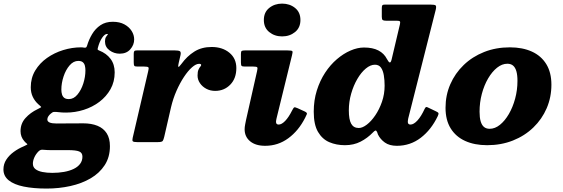

<svg xmlns="http://www.w3.org/2000/svg" viewBox="-92 -806 3191 1089"><path d="M-72.5 155Q-72.5 192.5 -42.5 216.8Q-12.5 241 42.5 252.2Q97.5 263.5 172.5 263.5Q243 263.5 307.2 249.2Q371.5 235 422 205.5Q472.5 176 502 130.5Q531.5 85 531.5 23Q531.5 -21.5 513.2 -50Q495 -78.5 461 -92.5Q427 -106.5 379 -106.5Q368.5 -106.5 347.8 -106.2Q327 -106 303.2 -106Q279.5 -106 259.2 -105.8Q239 -105.5 229.5 -105.5Q202.5 -105.5 189.5 -111.2Q176.5 -117 176.5 -128Q176.5 -137.5 182 -146Q187.5 -154.5 196 -161.5Q205.5 -170.5 214.2 -171.2Q223 -172 238.5 -170Q249.5 -168.5 260.5 -168Q271.5 -167.5 283 -167.5Q334 -167.5 383 -183Q432 -198.5 471.5 -228.2Q511 -258 534.8 -300.2Q558.5 -342.5 558.5 -395.5Q558.5 -441 535 -472.2Q511.5 -503.5 470.5 -519.5Q463.5 -522.5 462.2 -524.5Q461 -526.5 463 -534.5Q472 -569.5 487 -591.5Q502 -613.5 515.5 -613.5Q522.5 -613.5 519 -609.8Q515.5 -606 509.5 -596.8Q503.5 -587.5 503.5 -571Q503.5 -539.5 529.2 -520.5Q555 -501.5 587 -501.5Q625.5 -501.5 647.2 -526.5Q669 -551.5 669 -582.5Q669 -607.5 654.8 -630.2Q640.5 -653 613.5 -667.8Q586.5 -682.5 547.5 -682.5Q506.5 -682.5 477.8 -663Q449 -643.5 430.5 -612.5Q412 -581.5 402 -547.5Q399.5 -539.5 396.5 -537.2Q393.5 -535 386 -535.5Q378 -537.5 367.5 -537.5Q317 -537.5 266.5 -522Q216 -506.5 174.5 -477.2Q133 -448 107.8 -406Q82.5 -364 82.5 -311Q82.5 -280.5 94 -256.5Q105.5 -232.5 125.5 -214.5Q142 -200.5 142 -198.8Q142 -197 120.5 -186.5Q80.5 -167.5 52.5 -136.5Q24.5 -105.5 24.5 -62Q24.5 -29.5 46 -5Q55 5 60 8.5Q65 12 62 14.2Q59 16.5 43.5 23.5Q12 36.5 -14.2 55.8Q-40.5 75 -56.5 99.8Q-72.5 124.5 -72.5 155ZM126 53Q134.5 45 140.5 43.8Q146.5 42.5 161 44Q170 45 179.2 45.2Q188.5 45.5 198 45.5Q209 45.5 228 45.5Q247 45.5 265.5 45.5Q284 45.5 294.5 45.5Q338.5 45.5 357 53Q375.5 60.5 375.5 82.5Q375.5 106 362.2 123.5Q349 141 325.5 152.2Q302 163.5 271 169Q240 174.5 205 174.5Q173.5 174.5 148.5 169.5Q123.5 164.5 109 153.2Q94.5 142 94.5 122Q94.5 106 102.5 87.5Q110.5 69 126 53ZM256 -297.5Q256 -334.5 268.5 -372.2Q281 -410 302.8 -435.2Q324.5 -460.5 352 -460.5Q369 -460.5 377.8 -453Q386.5 -445.5 389.5 -433.2Q392.5 -421 392.5 -407Q392.5 -370 380.5 -332.5Q368.5 -295 347.2 -269.5Q326 -244 298.5 -244Q281.5 -244 272.5 -251Q263.5 -258 259.8 -270.2Q256 -282.5 256 -297.5Z M684 -520Q673 -520 669.8 -516Q666.5 -512 666.5 -500.5V-453Q666.5 -437.5 669.5 -433Q672.5 -428.5 687.5 -428.5H725Q746.5 -428.5 749.8 -423.8Q753 -419 748.5 -402L660.5 -24Q657 -9 661.5 -4.5Q666 0 686 0H803.5Q826 0 830.8 -6.5Q835.5 -13 839.5 -30L878 -197.5Q889.5 -246.5 909 -290.8Q928.5 -335 951.5 -369.8Q974.5 -404.5 997 -424.2Q1019.5 -444 1037 -444Q1049 -444 1049 -437.5Q1049 -433 1044 -427.8Q1039 -422.5 1033.8 -411Q1028.5 -399.5 1028.5 -377.5Q1028.5 -354.5 1042 -334.5Q1055.5 -314.5 1078 -302.5Q1100.5 -290.5 1128.5 -290.5Q1179.5 -290.5 1214 -325.8Q1248.5 -361 1248.5 -420Q1248.5 -474.5 1209 -507Q1169.5 -539.5 1108.5 -539.5Q1051.5 -539.5 1010 -513.2Q968.5 -487 937 -443.5Q921.5 -422.5 919.5 -427.5Q917.5 -432.5 922 -451L932 -494Q935.5 -511.5 927.8 -515.8Q920 -520 900.5 -520Z M1564 -491.5Q1569.5 -511.5 1566 -515.8Q1562.5 -520 1539 -520H1296.5Q1283.5 -520 1279 -517Q1274.5 -514 1274.5 -500.5V-452Q1274.5 -436.5 1278.2 -432.5Q1282 -428.5 1297 -428.5H1344.5Q1364.5 -428.5 1367.2 -423.8Q1370 -419 1366 -402.5L1303.5 -125.5Q1301.5 -115.5 1298.5 -100.2Q1295.5 -85 1295.5 -73Q1295.5 -30.5 1326.5 -4.8Q1357.5 21 1412 21Q1485 21 1543.2 -21.8Q1601.5 -64.5 1638.5 -137.5Q1645.5 -151 1648.5 -158.8Q1651.5 -166.5 1637 -173.5L1595.5 -192.5Q1579.5 -200 1575.5 -196.2Q1571.5 -192.5 1564 -178Q1545.5 -141 1525.5 -120.2Q1505.5 -99.5 1488.5 -99.5Q1473.5 -99.5 1473.5 -115Q1473.5 -119 1474.5 -124.5Q1475.5 -130 1476.5 -134.5ZM1404.5 -692.5Q1404.5 -649 1435 -624.2Q1465.5 -599.5 1508 -599.5Q1551 -599.5 1581.5 -624.2Q1612 -649 1612 -692.5Q1612 -736.5 1581.5 -761Q1551 -785.5 1508 -785.5Q1465.5 -785.5 1435 -761Q1404.5 -736.5 1404.5 -692.5Z M2089.5 -320Q2089.5 -272 2074.5 -228.8Q2059.5 -185.5 2036.5 -151.8Q2013.5 -118 1988.5 -99Q1963.5 -80 1943 -80Q1913.5 -80 1900 -104Q1886.5 -128 1886.5 -180Q1886.5 -228.5 1899.8 -274.8Q1913 -321 1934.8 -358.2Q1956.5 -395.5 1982.8 -417.2Q2009 -439 2034.5 -439Q2057 -439 2068.8 -422.5Q2080.5 -406 2085 -378.8Q2089.5 -351.5 2089.5 -320ZM2391 -147.5Q2396.5 -159.5 2394.8 -164.2Q2393 -169 2381 -174.5L2338 -195Q2329 -200 2325 -199Q2321 -198 2316.5 -188.5Q2297 -146 2275.8 -122.8Q2254.5 -99.5 2236 -99.5Q2221 -99.5 2221 -115Q2221 -119 2221.8 -124.5Q2222.5 -130 2223.5 -134.5L2379.5 -751Q2384 -770.5 2378.8 -775.2Q2373.5 -780 2348.5 -780H2091Q2079.5 -780 2076.5 -775.8Q2073.5 -771.5 2073.5 -759.5V-710.5Q2073.5 -696 2078.8 -692.2Q2084 -688.5 2098 -688.5H2158Q2173.5 -688.5 2176.2 -684.5Q2179 -680.5 2176.5 -669L2129 -468Q2124.5 -450 2118.2 -451.8Q2112 -453.5 2102.5 -471.5Q2086.5 -503 2054.2 -519.8Q2022 -536.5 1972.5 -536.5Q1935.5 -536.5 1895.8 -519.2Q1856 -502 1818.8 -470.2Q1781.5 -438.5 1752 -393.5Q1722.5 -348.5 1705 -292.8Q1687.5 -237 1687.5 -172.5Q1687.5 -99 1711.8 -57.8Q1736 -16.5 1776 0.5Q1816 17.5 1864.5 17.5Q1914 17.5 1953 -2.5Q1992 -22.5 2023.5 -55Q2031.5 -63.5 2036.5 -65.2Q2041.5 -67 2044.5 -61Q2046.5 -58.5 2048 -54.2Q2049.5 -50 2051.5 -43.5Q2065 -16 2091 2.5Q2117 21 2159 21Q2235 21 2294.5 -24.5Q2354 -70 2391 -147.5Z M2435 -194.5Q2435 -125 2464.2 -77.8Q2493.5 -30.5 2546.5 -6.5Q2599.5 17.5 2671 17.5Q2750.5 17.5 2817.2 -9Q2884 -35.5 2933 -82.8Q2982 -130 3008.8 -192.2Q3035.5 -254.5 3035.5 -325.5Q3035.5 -395 3006.5 -442.2Q2977.5 -489.5 2924.5 -513.5Q2871.5 -537.5 2800 -537.5Q2720.5 -537.5 2653.8 -511Q2587 -484.5 2538 -437.2Q2489 -390 2462 -328Q2435 -266 2435 -194.5ZM2628 -172.5Q2628 -225 2641 -273.8Q2654 -322.5 2676.5 -361Q2699 -399.5 2727.2 -422Q2755.5 -444.5 2785.5 -444.5Q2805.5 -444.5 2818 -434Q2830.5 -423.5 2836.8 -402Q2843 -380.5 2843 -347.5Q2843 -295.5 2829.8 -246.5Q2816.5 -197.5 2794 -159Q2771.5 -120.5 2743.5 -98Q2715.5 -75.5 2685.5 -75.5Q2665.5 -75.5 2653 -86Q2640.5 -96.5 2634.2 -118Q2628 -139.5 2628 -172.5Z"/></svg>

Font: Besley ExtraBold
Style: Italic
Weight: 800
Italic angle: -13°
Designer: Owen Earl
Foundry: indestructible type*
Version: Version 2.001